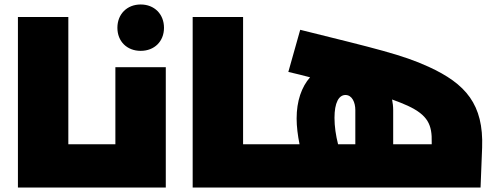

<svg xmlns="http://www.w3.org/2000/svg" viewBox="-20 -837 2222 857"><path d="M388 -193H285V-761H60V0H388C399 0 408 -38 408 -98C408 -155 399 -193 388 -193Z M608 -610C669 -610 712 -652 712 -713C712 -774 669 -817 608 -817C547 -817 504 -774 504 -713C504 -652 547 -610 608 -610ZM495 -537V-193H388C377 -193 368 -155 368 -98C368 -38 377 0 388 0H720V-537Z M1168 -193H1065V-761H840V0H1168C1179 0 1188 -38 1188 -98C1188 -155 1179 -193 1168 -193Z M1893 -539C1775 -593 1658 -620 1320 -704L1267 -516C1301 -508 1334 -500 1364 -492C1326 -449 1304 -386 1304 -308C1304 -272 1309 -233 1317 -193H1168C1157 -193 1148 -155 1148 -98C1148 -38 1157 0 1168 0H2125L2132 -178C2139 -371 2059 -463 1893 -539ZM1473 -311C1473 -378 1492 -413 1522 -413C1552 -413 1566 -379 1566 -346V-193H1489C1479 -232 1473 -273 1473 -311ZM1907 -201V-193H1735V-346C1735 -362 1733 -378 1730 -393C1758 -383 1780 -374 1800 -365C1890 -323 1909 -280 1907 -201Z"/></svg>

Font: Montserrat-Arabic Black
Style: Regular
Weight: 900
Designer: Mohamed Gaber
Foundry: Kief Type Foundry
Version: Version 5.008;PS 005.008;hotconv 1.0.88;makeotf.lib2.5.64775